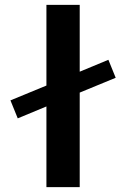

<svg xmlns="http://www.w3.org/2000/svg" viewBox="-20 -770 519 790"><path d="M53 -283 23 -357 171 -418V-750H308V-475L426 -524L456 -450L308 -389V0H171V-332Z"/></svg>

Font: Mplus 1p Bold
Style: Bold
Weight: 700
Version: Version 1.061